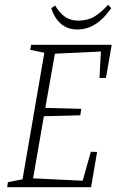

<svg xmlns="http://www.w3.org/2000/svg" viewBox="-20 -781 486 801"><path d="M422 -456H395L401 -566L209 -557L169 -331L319 -327L315 -300L163 -296L118 -37L325 -27L359 -148L385 -147L360 0H10L13 -21L74 -33L165 -561L106 -573L110 -594H446ZM194 -747 210 -758Q229 -726 251.5 -710.5Q274 -695 307 -695Q345 -695 372.5 -711Q400 -727 431 -761L444 -747Q383 -658 303 -658Q262 -658 234.5 -681.5Q207 -705 194 -747Z"/></svg>

Font: Grenze ExtraLight
Style: Italic
Weight: 275
Italic angle: -10°
Designer: Renata Polastri
Foundry: Omnibus-Type
Version: Version 1.002; ttfautohint (v1.8)